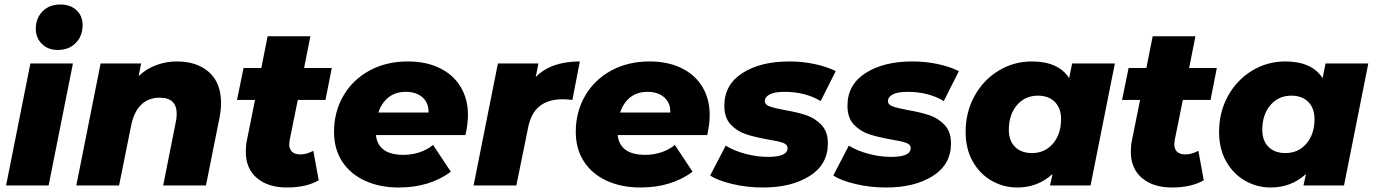

<svg xmlns="http://www.w3.org/2000/svg" viewBox="-20 -824 6106 853"><path d="M115 -542H304L196 0H7ZM139 -696Q139 -743 169 -773.5Q199 -804 248 -804Q293 -804 320 -778.5Q347 -753 347 -713Q347 -664 316.5 -633Q286 -602 237 -602Q193 -602 166 -629Q139 -656 139 -696Z M962 -367Q962 -334 955 -300L895 0H705L761 -282Q765 -299 765 -318Q765 -390 690 -390Q640 -390 608 -359.5Q576 -329 563 -268L509 0H319L427 -542H607L596 -486Q631 -519 675 -535Q719 -551 766 -551Q855 -551 908.5 -503.5Q962 -456 962 -367Z M1267 -202Q1265 -188 1265 -184Q1265 -138 1315 -138Q1342 -138 1372 -154L1396 -23Q1340 9 1255 9Q1171 9 1121.5 -33Q1072 -75 1072 -150Q1072 -179 1077 -201L1113 -380H1033L1062 -522H1141L1169 -663H1359L1331 -522H1454L1426 -380H1303Z M2048 -224H1650Q1660 -136 1773 -136Q1809 -136 1843 -147Q1877 -158 1904 -180L1983 -61Q1888 9 1752 9Q1666 9 1600.5 -21.5Q1535 -52 1499.5 -107.5Q1464 -163 1464 -238Q1464 -327 1505.5 -398.5Q1547 -470 1621.5 -510.5Q1696 -551 1792 -551Q1873 -551 1933.5 -521.5Q1994 -492 2026.5 -438Q2059 -384 2059 -313Q2059 -274 2048 -224ZM1661 -324H1884Q1885 -367 1857 -391.5Q1829 -416 1783 -416Q1737 -416 1706 -391.5Q1675 -367 1661 -324Z M2556 -551 2523 -380Q2498 -383 2480 -383Q2416 -383 2377.5 -352.5Q2339 -322 2326 -256L2274 0H2084L2192 -542H2372L2360 -482Q2428 -551 2556 -551Z M3122 -224H2724Q2734 -136 2847 -136Q2883 -136 2917 -147Q2951 -158 2978 -180L3057 -61Q2962 9 2826 9Q2740 9 2674.5 -21.5Q2609 -52 2573.5 -107.5Q2538 -163 2538 -238Q2538 -327 2579.5 -398.5Q2621 -470 2695.5 -510.5Q2770 -551 2866 -551Q2947 -551 3007.5 -521.5Q3068 -492 3100.5 -438Q3133 -384 3133 -313Q3133 -274 3122 -224ZM2735 -324H2958Q2959 -367 2931 -391.5Q2903 -416 2857 -416Q2811 -416 2780 -391.5Q2749 -367 2735 -324Z M3135 -44 3204 -177Q3241 -154 3292 -140.5Q3343 -127 3392 -127Q3479 -127 3479 -166Q3479 -182 3458.5 -189.5Q3438 -197 3393 -204Q3333 -215 3294.5 -227.5Q3256 -240 3227 -270Q3198 -300 3198 -354Q3198 -448 3278.5 -499.5Q3359 -551 3487 -551Q3545 -551 3599 -539.5Q3653 -528 3693 -508L3626 -375Q3558 -416 3465 -416Q3421 -416 3399.5 -404.5Q3378 -393 3378 -375Q3378 -359 3398.5 -351.5Q3419 -344 3466 -335Q3524 -325 3562.5 -312Q3601 -299 3629.5 -269Q3658 -239 3658 -187Q3658 -93 3577 -42Q3496 9 3370 9Q3300 9 3235.5 -6Q3171 -21 3135 -44Z M3682 -44 3751 -177Q3788 -154 3839 -140.5Q3890 -127 3939 -127Q4026 -127 4026 -166Q4026 -182 4005.5 -189.5Q3985 -197 3940 -204Q3880 -215 3841.5 -227.5Q3803 -240 3774 -270Q3745 -300 3745 -354Q3745 -448 3825.5 -499.5Q3906 -551 4034 -551Q4092 -551 4146 -539.5Q4200 -528 4240 -508L4173 -375Q4105 -416 4012 -416Q3968 -416 3946.5 -404.5Q3925 -393 3925 -375Q3925 -359 3945.5 -351.5Q3966 -344 4013 -335Q4071 -325 4109.5 -312Q4148 -299 4176.5 -269Q4205 -239 4205 -187Q4205 -93 4124 -42Q4043 9 3917 9Q3847 9 3782.5 -6Q3718 -21 3682 -44Z M4933 -542 4825 0H4645L4656 -51Q4591 9 4499 9Q4439 9 4386.5 -20.5Q4334 -50 4302 -106Q4270 -162 4270 -238Q4270 -326 4309.5 -397.5Q4349 -469 4416.5 -510Q4484 -551 4564 -551Q4682 -551 4730 -477L4743 -542ZM4694 -295Q4694 -343 4666.5 -371Q4639 -399 4591 -399Q4534 -399 4498 -357Q4462 -315 4462 -247Q4462 -199 4489.5 -171.5Q4517 -144 4565 -144Q4622 -144 4658 -186Q4694 -228 4694 -295Z M5199 -202Q5197 -188 5197 -184Q5197 -138 5247 -138Q5274 -138 5304 -154L5328 -23Q5272 9 5187 9Q5103 9 5053.5 -33Q5004 -75 5004 -150Q5004 -179 5009 -201L5045 -380H4965L4994 -522H5073L5101 -663H5291L5263 -522H5386L5358 -380H5235Z M6059 -542 5951 0H5771L5782 -51Q5717 9 5625 9Q5565 9 5512.5 -20.5Q5460 -50 5428 -106Q5396 -162 5396 -238Q5396 -326 5435.5 -397.5Q5475 -469 5542.5 -510Q5610 -551 5690 -551Q5808 -551 5856 -477L5869 -542ZM5820 -295Q5820 -343 5792.5 -371Q5765 -399 5717 -399Q5660 -399 5624 -357Q5588 -315 5588 -247Q5588 -199 5615.5 -171.5Q5643 -144 5691 -144Q5748 -144 5784 -186Q5820 -228 5820 -295Z"/></svg>

Font: Idrija
Style: Italic
Weight: 800
Italic angle: -11.3°
Designer: Julieta Ulanovsky
Foundry: Julieta Ulanovsky
Version: Version 7.200